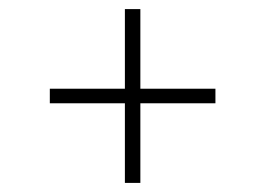

<svg xmlns="http://www.w3.org/2000/svg" viewBox="-20 -591 582 422"><path d="M254.5 -189V-364H89.5V-396H254.5V-571H288.5V-396H453.5V-364H288.5V-189Z"/></svg>

Font: Encode Sans SemiExpanded SemiExpanded Thin
Style: Regular
Weight: 100
Width: 6
Designer: Multiple Designers
Foundry: Impallari Type
Version: Version 3.000; ttfautohint (v1.8.3) -l 8 -r 50 -G 200 -x 14 